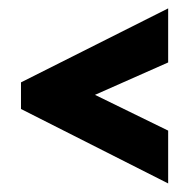

<svg xmlns="http://www.w3.org/2000/svg" viewBox="-20 -508 444 451"><path d="M29.3 -252V-314.5L375 -488.3V-361.3L203.1 -285.2L375 -201.2V-77.1Z"/></svg>

Font: Post No Bills Colombo
Style: ExtraBold
Weight: 900
Designer: Kosala Senevirathne, Siva Puranthara, Lasantha Premarathna, Tharique Azeez
Foundry: Mooniak
Version: Version 1.220 ; ttfautohint (v1.5)